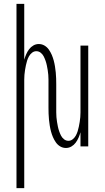

<svg xmlns="http://www.w3.org/2000/svg" viewBox="-20 -755 540 990"><path d="M65 215V-735H105V-447Q109 -461 115 -475Q121 -489 130 -501Q139 -513 152 -520.5Q165 -528 180 -528Q196 -528 209.5 -520Q223 -512 232 -499Q241 -486 247 -472Q253 -458 257 -443Q261 -428 263.5 -412.5Q266 -397 267.5 -381.5Q269 -366 269.5 -350.5Q270 -335 270 -320V-200Q270 -188 270 -175.5Q270 -163 271 -151Q272 -139 274 -126.5Q276 -114 278.5 -102Q281 -90 285 -78.5Q289 -67 294.5 -56Q300 -45 310 -37Q320 -29 333 -29Q345 -29 355 -37Q365 -45 371 -56Q377 -67 380.5 -78.5Q384 -90 386.5 -102Q389 -114 391 -126.5Q393 -139 394 -151Q395 -163 395 -175.5Q395 -188 395 -200V-520H435V0H395V-73Q391 -59 385 -45Q379 -31 370 -19Q361 -7 348 0.5Q335 8 320 8Q304 8 290.5 0Q277 -8 268 -21Q259 -34 253 -48Q247 -62 243 -77Q239 -92 236.5 -107.5Q234 -123 232.5 -138.5Q231 -154 230.5 -169.5Q230 -185 230 -200V-320Q230 -332 230 -344.5Q230 -357 229 -369Q228 -381 226 -393.5Q224 -406 221.5 -418Q219 -430 215 -441.5Q211 -453 205.5 -464Q200 -475 190 -483Q180 -491 167 -491Q155 -491 145 -483Q135 -475 129 -464Q123 -453 119.5 -441.5Q116 -430 113.5 -418Q111 -406 109 -393.5Q107 -381 106 -369Q105 -357 105 -344.5Q105 -332 105 -320V215Z"/></svg>

Font: Iosevka Extralight
Style: Regular
Weight: 200
Monospace: yes
Designer: Belleve Invis
Foundry: Belleve Invis
Version: Version 32.0.1; ttfautohint (v1.8.4)